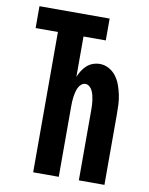

<svg xmlns="http://www.w3.org/2000/svg" viewBox="-83 -796 666 857"><g transform="rotate(10 250.0 -367.5)"><path d="M127 0V-636H26V-735H344V-636H243V-453Q249 -468 257.5 -481.5Q266 -495 278 -506Q290 -517 305.5 -522.5Q321 -528 337 -528Q359 -528 378.5 -517Q398 -506 411 -488.5Q424 -471 431.5 -450Q439 -429 443.5 -407.5Q448 -386 449 -364Q450 -342 450 -320V0H334V-320Q334 -331 333.5 -341.5Q333 -352 331.5 -362.5Q330 -373 327.5 -383.5Q325 -394 320.5 -404Q316 -414 307.5 -421.5Q299 -429 288 -429Q278 -429 269.5 -421.5Q261 -414 256.5 -404Q252 -394 249.5 -383.5Q247 -373 245.5 -362.5Q244 -352 243.5 -341.5Q243 -331 243 -320V0Z"/></g></svg>

Font: Iosevka SS04 Extrabold
Style: Regular
Weight: 800
Monospace: yes
Designer: Belleve Invis
Foundry: Belleve Invis
Version: Version 19.0.0; ttfautohint (v1.8.4)